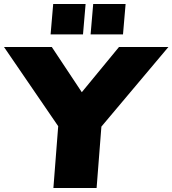

<svg xmlns="http://www.w3.org/2000/svg" viewBox="-61 -940 862 960"><path d="M446 -307 422 0H206L230 -309L-41 -705H198L348 -479L534 -705H781ZM367 -920 354 -768H192L205 -920ZM567 -920 554 -768H392L405 -920Z"/></svg>

Font: Nunito Sans Heavy Heavy
Style: Italic
Weight: 400
Italic angle: -4.541°
Designer: Vernon Adams
Foundry: Vernon Adams
Version: Version 2.002